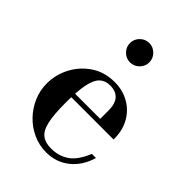

<svg xmlns="http://www.w3.org/2000/svg" viewBox="-211 -814 926 926"><g transform="rotate(45 252.5 -350.5)"><path d="M274 12Q226 12 183.5 -7.5Q141 -27 109 -60.5Q77 -94 59 -136.5Q41 -179 41 -225Q41 -286 69.5 -340Q98 -394 149 -428Q200 -462 269 -462Q323 -462 366.5 -437.5Q410 -413 435 -369Q460 -325 460 -268V-262H133V-287H344V-344Q344 -435 264 -435Q231 -435 210.5 -415.5Q190 -396 180.5 -350Q171 -304 171 -225Q171 -144 181 -99Q191 -54 214.5 -36Q238 -18 277 -18Q330 -18 369 -45Q408 -72 435 -139H463Q443 -69 392.5 -28.5Q342 12 274 12ZM253 -581Q226 -581 206.5 -600.5Q187 -620 187 -647Q187 -674 206.5 -693.5Q226 -713 253 -713Q280 -713 299.5 -693.5Q319 -674 319 -647Q319 -620 299.5 -600.5Q280 -581 253 -581Z"/></g></svg>

Font: Libre Bodoni
Style: Regular
Weight: 400
Designer: Pablo Impallari, Rodrigo Fuenzalida
Foundry: Impallari Type
Version: Version 2.005;gftools[0.9.23]